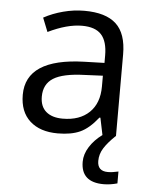

<svg xmlns="http://www.w3.org/2000/svg" viewBox="-52 -548 620 794"><g transform="rotate(5 258.5 -151.0)"><path d="M385.3 0 370.6 -70.8H366.7Q329.6 -23.9 292.7 -7.3Q255.9 9.3 200.2 9.3Q126.5 9.3 84.5 -28.8Q42.5 -66.9 42.5 -137.2Q42.5 -288.1 283.2 -295.4L367.7 -297.9V-328.6Q367.7 -387.2 342.5 -415Q317.4 -442.9 262.2 -442.9Q200.2 -442.9 121.6 -404.8L98.6 -462.4Q135.3 -482.4 179 -493.9Q222.7 -505.4 266.6 -505.4Q355.5 -505.4 398.4 -465.8Q441.4 -426.3 441.4 -339.4V0ZM215.3 -53.2Q285.6 -53.2 325.7 -91.8Q365.7 -130.4 365.7 -199.7V-244.6L290.5 -241.2Q200.7 -238.3 161.1 -213.4Q121.6 -188.5 121.6 -136.7Q121.6 -95.7 146.2 -74.5Q170.9 -53.2 215.3 -53.2ZM377.4 107.9Q377.4 150.4 420.4 150.4Q439.5 150.4 464.4 144.5V193.8Q434.6 202.1 407.7 202.1Q313.5 202.1 313.5 117.2Q313.5 85.4 333 54.7Q352.5 23.9 385.3 0H439.9Q408.7 29.8 393.1 54.7Q377.4 79.6 377.4 107.9Z"/></g></svg>

Font: Bpm'online Open Sans
Style: Regular
Weight: 400
Foundry: Ascender Corporation
Version: Version 1.10